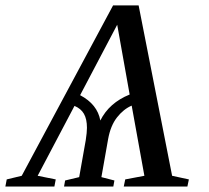

<svg xmlns="http://www.w3.org/2000/svg" viewBox="-45 -680 762 700"><path d="M643.6 -25.9 638.2 0H406.2L411.6 -25.9L481.4 -39.1L435.1 -294.9Q405.3 -282.2 381.6 -252Q357.9 -221.7 349.1 -172.4L324.7 -34.2L372.1 -22L368.2 0H188.5L192.4 -22L243.7 -34.2L267.6 -168.9Q272 -197.3 272 -213.9Q272 -246.1 261 -265.1Q250 -284.2 226.6 -293.9L92.3 -39.1L158.2 -25.9L153.3 0H-25.4L-20.5 -25.9L34.2 -39.1L367.2 -660.2H460.4L582.5 -39.1ZM382.3 -589.8 247.1 -333Q310.1 -299.8 320.8 -240.7Q353 -305.2 427.7 -335.4Z"/></svg>

Font: Tinos
Style: Italic
Weight: 400
Italic angle: -16.333°
Designer: Steve Matteson
Foundry: Monotype Imaging Inc.
Version: Version 1.32